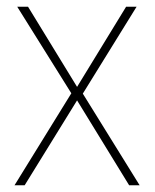

<svg xmlns="http://www.w3.org/2000/svg" viewBox="-20 -548 459 568"><path d="M191 -272 31 -528H63L208 -291L353 -528H384L225 -271L393 0H362L208 -251L53 0H23Z"/></svg>

Font: Noto Sans Telugu SemiCondensed Thin
Style: Regular
Weight: 100
Width: 4
Designer: Jelle Bosma - Monotype Design Team
Foundry: Monotype Imaging Inc.
Version: Version 2.005; ttfautohint (v1.8.4.7-5d5b)